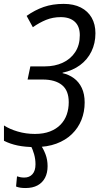

<svg xmlns="http://www.w3.org/2000/svg" viewBox="-33 -744 513 984"><path d="M146.5 9.8Q96.2 9.8 57.6 1.7Q19 -6.3 -12.7 -22.5V-101.1Q16.6 -82 58.3 -69.8Q100.1 -57.6 146 -57.6Q190.4 -57.6 223.1 -70.3Q255.9 -83 277.3 -105.2Q298.8 -127.4 309.1 -157Q319.3 -186.5 319.3 -220.2Q319.3 -280.3 284.4 -308.3Q249.5 -336.4 186 -336.4H108.4L122.6 -403.8H197.3Q248 -403.8 288.6 -422.6Q329.1 -441.4 352.5 -477.1Q376 -512.7 376 -563.5Q376 -608.9 350.3 -632.6Q324.7 -656.2 278.3 -656.2Q237.8 -656.2 203.1 -642.1Q168.5 -627.9 135.3 -604.5L103.5 -662.6Q145.5 -692.4 190.9 -708.3Q236.3 -724.1 293.5 -724.1Q344.7 -724.1 381.1 -705.6Q417.5 -687 436.8 -653.3Q456.1 -619.6 456.1 -573.7Q456.1 -522 435.5 -480Q415 -438 377.2 -410.2Q339.4 -382.3 288.1 -371.6L287.6 -369.1Q320.3 -361.8 345.9 -343Q371.6 -324.2 386.2 -293.2Q400.9 -262.2 400.9 -218.8Q400.9 -170.9 384.3 -129.4Q367.7 -87.9 335.4 -56.6Q303.2 -25.4 255.9 -7.8Q208.5 9.8 146.5 9.8ZM97.7 219.7Q82.5 219.7 70.6 217.8Q58.6 215.8 49.3 211.9L54.2 159.7Q61.5 162.1 70.8 164.1Q80.1 166 91.8 166Q117.7 166 133.3 148.7Q148.9 131.3 148.9 98.1Q148.9 71.3 141.8 46.4Q134.8 21.5 123.5 0H175.8Q189.5 18.6 200.2 46.6Q210.9 74.7 210.9 107.4Q210.9 142.1 197.8 167.2Q184.6 192.4 159.4 206.1Q134.3 219.7 97.7 219.7Z"/></svg>

Font: Open Sans SemiCondensed
Style: Italic
Weight: 400
Width: 4
Italic angle: -12°
Designer: Monotype Design Team
Foundry: Monotype Imaging Inc.
Version: Version 3.000